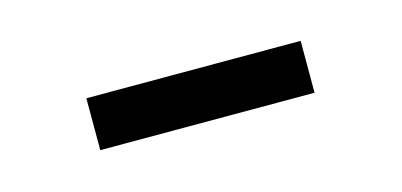

<svg xmlns="http://www.w3.org/2000/svg" viewBox="-25 -363 404 193"><g transform="rotate(-15 176.5 -267.0)"><path d="M65 -240V-294H288V-240Z"/></g></svg>

Font: Nunito Sans 7pt Condensed Light
Style: Regular
Weight: 300
Width: 3
Designer: Vernon Adams
Foundry: Vernon Adams
Version: Version 3.101;gftools[0.9.27]